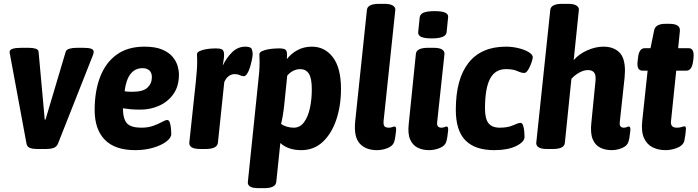

<svg xmlns="http://www.w3.org/2000/svg" viewBox="-20 -774 3633 1000"><path d="M173 2Q151 2 136 -3.5Q121 -9 118 -26L33 -485Q30 -497 30 -504Q30 -525 91 -525H130Q151 -525 165.5 -520.5Q180 -516 181 -504L213 -151H217L322 -504Q326 -516 342 -520.5Q358 -525 380 -525H414Q443 -525 455.5 -520Q468 -515 468 -504Q468 -496 463 -484L282 -26Q275 -9 259 -3.5Q243 2 221 2Z M684 8Q579 8 526 -46Q473 -100 473 -201Q473 -300 502 -374.5Q531 -449 588.5 -490Q646 -531 732 -531Q789 -531 824.5 -516Q860 -501 879 -478Q898 -455 905 -430.5Q912 -406 912 -386Q912 -325 883.5 -284.5Q855 -244 809 -223.5Q763 -203 712 -203Q683 -203 660.5 -205Q638 -207 620 -210Q621 -153 642 -131Q663 -109 716 -109Q752 -109 779 -119Q806 -129 824 -139Q842 -149 851 -149Q860 -149 864.5 -135.5Q869 -122 870.5 -105Q872 -88 872 -76Q872 -56 846 -36.5Q820 -17 777.5 -4.5Q735 8 684 8ZM669 -296Q725 -296 748 -317.5Q771 -339 771 -372Q771 -396 757.5 -407.5Q744 -419 723 -419Q644 -419 629 -299Q637 -297 648 -296.5Q659 -296 669 -296Z M1023 2Q963 2 966 -32L1000 -349Q1003 -380 1005 -405.5Q1007 -431 1007 -453Q1007 -467 1006.5 -474.5Q1006 -482 1006 -491Q1006 -501 1018 -507Q1030 -513 1047 -516.5Q1064 -520 1080 -521Q1096 -522 1104 -522Q1125 -522 1135.5 -517Q1146 -512 1147 -493Q1148 -474 1140 -432Q1160 -474 1189.5 -502.5Q1219 -531 1258 -531Q1287 -531 1291.5 -517.5Q1296 -504 1296 -494Q1296 -482 1292 -462.5Q1288 -443 1282 -423.5Q1276 -404 1267.5 -390.5Q1259 -377 1249 -377Q1240 -377 1229 -382.5Q1218 -388 1202 -388Q1185 -388 1170.5 -377Q1156 -366 1148 -346L1115 -31Q1112 2 1051 2Z M1327 206Q1294 206 1281.5 197Q1269 188 1271 173L1325 -349Q1328 -375 1330 -399Q1332 -423 1332 -453Q1332 -462 1331.5 -471Q1331 -480 1331 -491Q1331 -501 1343.5 -507Q1356 -513 1373.5 -516.5Q1391 -520 1407.5 -521Q1424 -522 1432 -522Q1458 -522 1466.5 -515.5Q1475 -509 1475 -490Q1475 -479 1474 -466Q1496 -495 1529.5 -513Q1563 -531 1604 -531Q1672 -531 1714 -475.5Q1756 -420 1756 -311Q1756 -223 1731.5 -150.5Q1707 -78 1661 -35Q1615 8 1549 8Q1481 8 1440 -29L1419 173Q1416 206 1356 206ZM1510 -109Q1543 -109 1564 -138Q1585 -167 1594.5 -212.5Q1604 -258 1604 -308Q1604 -367 1588.5 -390.5Q1573 -414 1543 -414Q1524 -414 1506 -404.5Q1488 -395 1476 -380L1460 -224Q1457 -196 1452.5 -170Q1448 -144 1444 -129Q1455 -120 1473 -114.5Q1491 -109 1510 -109Z M1943 8Q1885 8 1853.5 -26.5Q1822 -61 1830 -142L1891 -722Q1894 -754 1954 -754H1982Q2012 -754 2026 -745Q2040 -736 2039 -723L1978 -145Q1976 -125 1982 -117Q1988 -109 2005 -109Q2015 -109 2023 -112Q2031 -115 2035 -115Q2045 -115 2043 -94Q2041 -84 2040 -70.5Q2039 -57 2034 -38Q2028 -15 2000.5 -3.5Q1973 8 1943 8Z M2214 8Q2181 8 2155 -5Q2129 -18 2116 -48Q2103 -78 2109 -130L2146 -493Q2149 -525 2209 -525H2238Q2271 -525 2283.5 -515.5Q2296 -506 2295 -493L2257 -139Q2253 -109 2279 -109Q2288 -109 2295 -112Q2302 -115 2306 -115Q2316 -115 2314 -94Q2312 -84 2311 -70.5Q2310 -57 2305 -38Q2299 -15 2271.5 -3.5Q2244 8 2214 8ZM2229 -574Q2190 -574 2173.5 -582Q2157 -590 2158 -606L2166 -684Q2168 -700 2186 -708Q2204 -716 2244 -716Q2282 -716 2299 -708Q2316 -700 2314 -684L2306 -606Q2303 -574 2229 -574Z M2554 8Q2454 8 2404 -43Q2354 -94 2354 -202Q2354 -363 2420.5 -447Q2487 -531 2615 -531Q2647 -531 2679 -523.5Q2711 -516 2733 -503Q2755 -490 2755 -475Q2755 -472 2751.5 -459Q2748 -446 2741.5 -431Q2735 -416 2727 -405Q2719 -394 2710 -394Q2696 -394 2674 -404Q2652 -414 2615 -414Q2559 -414 2532.5 -364Q2506 -314 2506 -209Q2506 -155 2524.5 -132Q2543 -109 2583 -109Q2625 -109 2652.5 -121.5Q2680 -134 2691 -134Q2700 -134 2704.5 -120.5Q2709 -107 2710.5 -90Q2712 -73 2712 -61Q2712 -35 2668.5 -13.5Q2625 8 2554 8Z M3166 8Q3132 8 3106 -5Q3080 -18 3067 -49Q3054 -80 3060 -135L3081 -347Q3082 -354 3082 -358.5Q3082 -363 3082 -368Q3082 -409 3042 -409Q3020 -409 2995.5 -395Q2971 -381 2956 -363L2922 -30Q2919 2 2860 2H2829Q2798 2 2785 -7Q2772 -16 2773 -30L2846 -722Q2849 -754 2908 -754H2939Q2969 -754 2982.5 -745Q2996 -736 2995 -723L2968 -461Q2996 -493 3039 -512Q3082 -531 3123 -531Q3174 -531 3204.5 -502.5Q3235 -474 3235 -405Q3235 -396 3234 -387Q3233 -378 3233 -369L3208 -138Q3206 -122 3212 -115.5Q3218 -109 3229 -109Q3238 -109 3244.5 -112Q3251 -115 3255 -115Q3265 -115 3263 -94Q3261 -84 3260 -70.5Q3259 -57 3254 -38Q3248 -15 3221 -3.5Q3194 8 3166 8Z M3447 8Q3409 8 3379.5 -6.5Q3350 -21 3334.5 -54.5Q3319 -88 3325 -144L3353 -406H3326Q3295 -406 3301 -456L3303 -473Q3308 -523 3338 -523H3368L3387 -616Q3394 -650 3446 -650H3466Q3525 -650 3521 -612L3512 -523H3567Q3597 -523 3592 -473L3590 -456Q3584 -406 3555 -406H3502L3475 -145Q3470 -109 3505 -109Q3520 -109 3530 -112.5Q3540 -116 3545 -116Q3555 -116 3552 -95Q3551 -85 3549.5 -71.5Q3548 -58 3544 -39Q3536 -15 3506 -3.5Q3476 8 3447 8Z"/></svg>

Font: Asap Semi Condensed Semi Condensed Regular
Style: Bold Italic
Weight: 700
Width: 4
Italic angle: -6°
Designer: Pablo Cosgaya
Foundry: Omnibus-Type
Version: Version 3.001; ttfautohint (v1.8.4.7-5d5b)